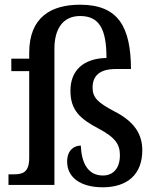

<svg xmlns="http://www.w3.org/2000/svg" viewBox="-20 -785 663 815"><path d="M416 10C521 10 584 -45 584 -147C584 -214 552 -268 466 -312C396 -349 373 -370 373 -413C373 -465 405 -492 471 -492H536C535 -670 483 -765 320 -765C198 -765 104 -713 104 -561V-536H28V-483H104V-115C104 -53 76 -45 39 -45H16V0H211V-578C211 -665 249 -717 320 -717C400 -717 432 -664 432 -539C334 -537 279 -486 279 -400C279 -318 319 -281 397 -240C471 -201 489 -171 489 -126C489 -69 459 -40 417 -40C352 -40 326 -95 323 -167C298 -167 265 -151 265 -99C265 -31 323 10 416 10Z"/></svg>

Font: Noto Serif Bengali SemiCondensed
Style: Regular
Weight: 400
Width: 4
Designer: Juan Bruce, Universal Thirst, Indian Type Foundry and the Monotype Design Team.
Foundry: Monotype Imaging Inc.
Version: Version 2.003